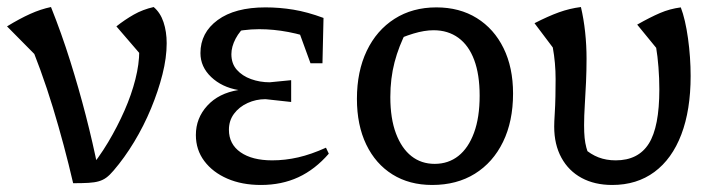

<svg xmlns="http://www.w3.org/2000/svg" viewBox="-29 -517 2039 546"><path d="M179 4Q154 -104 121.5 -211Q89 -318 43 -427L79 -353L-9 -442Q27 -464 57 -477.5Q87 -491 116 -497Q146 -422 170.5 -344Q195 -266 215 -188.5Q235 -111 250 -36L219 -29Q252 -68 278.5 -112.5Q305 -157 325 -202.5Q345 -248 356 -291.5Q367 -335 367 -372Q367 -380 366.5 -387.5Q366 -395 364 -403L376 -356L302 -442Q326 -461 351.5 -475.5Q377 -490 408 -497Q427 -481 436 -454Q445 -427 445 -394Q445 -353 433 -305.5Q421 -258 400.5 -208.5Q380 -159 352.5 -113.5Q325 -68 294 -32Q283 -19 273.5 -12Q264 -5 252 -1.5Q240 2 222.5 3Q205 4 179 4Z M713 9Q659 9 617.5 -9Q576 -27 552 -59Q528 -91 528 -133Q528 -181 560.5 -216.5Q593 -252 649 -261Q602 -269 571.5 -298Q541 -327 541 -366Q541 -424 590 -460Q639 -496 726 -496Q766 -496 805.5 -489.5Q845 -483 891 -466L877 -402Q833 -418 791 -426Q749 -434 708 -434Q663 -434 616 -422L676 -449Q653 -430 641 -407Q629 -384 629 -363Q629 -336 644.5 -318.5Q660 -301 685 -292Q710 -283 738 -283L799 -289V-227L726 -235Q699 -235 675 -224Q651 -213 636.5 -193.5Q622 -174 622 -148Q622 -107 655 -84Q688 -61 745 -61Q782 -61 819 -69.5Q856 -78 898 -97L906 -80Q867 -35 819.5 -13Q772 9 713 9ZM854 -337 807 -466H891L888 -337Z M1200 9Q1135 9 1087 -21Q1039 -51 1012.5 -106Q986 -161 986 -236Q986 -314 1014 -372.5Q1042 -431 1093 -463.5Q1144 -496 1212 -496Q1278 -496 1327 -465.5Q1376 -435 1403 -380Q1430 -325 1430 -251Q1430 -172 1401.5 -113.5Q1373 -55 1321.5 -23Q1270 9 1200 9ZM1207 -51Q1246 -51 1274.5 -73.5Q1303 -96 1319 -139.5Q1335 -183 1335 -245Q1335 -305 1319.5 -346.5Q1304 -388 1274.5 -409.5Q1245 -431 1204 -431Q1178 -431 1146.5 -421.5Q1115 -412 1075 -393L1128 -430Q1105 -386 1093 -340Q1081 -294 1081 -241Q1081 -180 1097 -137.5Q1113 -95 1141 -73Q1169 -51 1207 -51Z M1712 9Q1662 9 1625 -11Q1588 -31 1567.5 -68.5Q1547 -106 1547 -157Q1547 -170 1548.5 -193.5Q1550 -217 1550.5 -243.5Q1551 -270 1551 -292Q1551 -338 1543 -382L1491 -451Q1530 -471 1560.5 -482Q1591 -493 1623 -497Q1631 -463 1635 -425.5Q1639 -388 1639 -350Q1639 -317 1637.5 -283.5Q1636 -250 1634 -218.5Q1632 -187 1632 -161Q1632 -140 1633.5 -125Q1635 -110 1638.5 -97Q1642 -84 1648 -70L1632 -95Q1651 -78 1673 -69.5Q1695 -61 1722 -61Q1786 -61 1816 -108.5Q1846 -156 1846 -263Q1846 -294 1843.5 -326Q1841 -358 1837 -381L1783 -447Q1820 -468 1848 -480Q1876 -492 1907 -496Q1920 -462 1927.5 -408Q1935 -354 1935 -301Q1935 -204 1908.5 -134.5Q1882 -65 1832 -28Q1782 9 1712 9Z"/></svg>

Font: Piazzolla 24pt Medium
Style: Regular
Weight: 500
Designer: Juan Pablo del Peral
Foundry: Huerta Tipografica
Version: Version 2.005